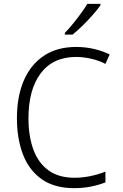

<svg xmlns="http://www.w3.org/2000/svg" viewBox="-20 -968 640 998"><path d="M365 10Q263 10 197 -36.5Q131 -83 99.5 -165Q68 -247 68 -353Q68 -467 104 -550Q140 -633 208.5 -678.5Q277 -724 376 -724Q422 -724 466.5 -714Q511 -704 550 -685L528 -636Q491 -655 450.5 -663.5Q410 -672 376 -672Q256 -672 192 -587.5Q128 -503 128 -353Q128 -260 153.5 -190.5Q179 -121 232 -82.5Q285 -44 368 -44Q407 -44 449 -52.5Q491 -61 528 -76V-20Q492 -6 451.5 2Q411 10 365 10ZM317 -797Q336 -816 358 -843Q380 -870 400.5 -898Q421 -926 434 -948H502V-940Q487 -919 462.5 -891Q438 -863 410 -835.5Q382 -808 357 -788H317Z"/></svg>

Font: Noto Sans Mono Light
Style: Regular
Weight: 300
Designer: Monotype Design Team
Foundry: Monotype Imaging Inc.
Version: Version 2.014; ttfautohint (v1.8.4.7-5d5b)